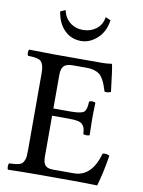

<svg xmlns="http://www.w3.org/2000/svg" viewBox="-96 -954 761 1022"><g transform="rotate(10 284.5 -443.0)"><path d="M201.2 -543V-360.8H291Q316.4 -360.8 331.8 -362.8Q347.2 -364.7 357.4 -368.4Q367.7 -372.1 372.3 -381.1Q377 -390.1 378.9 -400.1Q380.9 -410.2 381.8 -429.2Q386.7 -434.1 398.9 -434.1Q411.1 -434.1 416 -429.2Q414.1 -379.4 414.1 -341.8Q414.1 -308.6 416 -254.9Q412.1 -251 398.9 -251Q385.7 -251 381.8 -254.9Q380.4 -274.4 377.7 -284.7Q375 -294.9 366.2 -304.7Q357.4 -314.5 339.4 -318.1Q321.3 -321.8 291 -321.8H201.2V-100.1Q201.2 -67.9 213.4 -54Q225.6 -40 254.9 -40H368.2Q464.8 -40 501 -169.9Q522 -174.8 538.1 -165Q524.9 -78.1 502 2Q500 2 477.3 1.5Q454.6 1 424.3 0.5Q394 0 373 0H153.8Q98.1 0 20 2Q15.6 -2.4 15.6 -14.9Q15.6 -27.3 20 -32.2Q40.5 -33.2 51 -34.2Q61.5 -35.2 73.2 -38.3Q85 -41.5 89.8 -46.9Q94.7 -52.2 99.6 -62.3Q104.5 -72.3 105.7 -86.2Q106.9 -100.1 106.9 -121.1V-525.9Q106.9 -546.4 105.5 -559.8Q104 -573.2 99.6 -583.3Q95.2 -593.3 89.8 -598.6Q84.5 -604 73.2 -607.4Q62 -610.8 50.8 -611.8Q39.6 -612.8 20 -613.8Q15.6 -618.2 15.6 -630.4Q15.6 -642.6 20 -647Q104 -645 153.8 -645H415Q440.9 -645 463.9 -648.9Q467.8 -648.9 467.8 -646Q473.1 -625 487.8 -501Q472.2 -493.2 454.1 -496.1Q446.3 -520 440.9 -534.2Q435.5 -548.3 426.3 -563.7Q417 -579.1 406 -586.9Q395 -594.7 378.4 -599.9Q361.8 -605 339.8 -605H263.2Q228 -605 214.6 -590.1Q201.2 -575.2 201.2 -543ZM147 -876 174.8 -888.2Q182.1 -848.1 211.9 -824Q241.7 -799.8 283.2 -799.8Q323.7 -799.8 354.2 -822.8Q384.8 -845.7 391.1 -888.2L418.9 -876Q410.2 -813 370.1 -776.6Q330.1 -740.2 283.2 -740.2Q229.5 -740.2 193.1 -776.6Q156.7 -813 147 -876Z"/></g></svg>

Font: Common Serif News
Style: Regular
Weight: 450
Designer: Philipp H. Poll, Khaled Hosny
Foundry: Stefan Peev, Context Ltd.
Version: Version 1.026